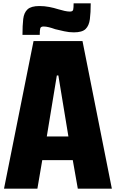

<svg xmlns="http://www.w3.org/2000/svg" viewBox="-20 -1033 687 1145"><path d="M4 92 180 -788H472L647 92H444L414 -78H232L203 92ZM259 -219H388L328 -583H319ZM114 -825Q114 -881 118.5 -919.5Q123 -958 144.5 -977.5Q166 -997 215 -997Q245 -997 273.5 -991.5Q302 -986 327 -978Q347 -972 365 -968Q383 -964 397 -964Q414 -964 416.5 -975.5Q419 -987 419 -1013H521Q521 -958 516 -919Q511 -880 490.5 -860Q470 -840 420 -840Q392 -840 363 -846.5Q334 -853 309 -859Q290 -866 272 -870.5Q254 -875 240 -875Q223 -875 220 -863.5Q217 -852 217 -825Z"/></svg>

Font: Farlight84_Sys_V01
Style: Bold
Weight: 700
Designer: Monotype Design Team, Nadine Chahine and Nizar Qandah
Foundry: Monotype Imaging Inc.
Version: Version 2.004;October 31, 2024;FontCreator 14.0.0.2814 64-bi